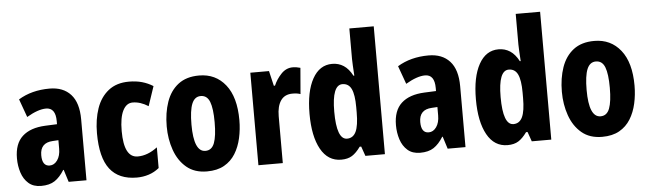

<svg xmlns="http://www.w3.org/2000/svg" viewBox="-48 -943 3839 1137"><g transform="rotate(-5 1871.5 -375.0)"><path d="M255 -560Q336 -560 381 -510.5Q426 -461 426 -362V0H320L297 -73H294Q268 -31 237 -10.5Q206 10 156 10Q110 10 81.5 -15Q53 -40 40 -80Q27 -120 27 -165Q27 -252 74.5 -295.5Q122 -339 211 -343L281 -346V-364Q281 -444 224 -444Q177 -444 109 -404L70 -512Q149 -560 255 -560ZM247 -249Q172 -245 172 -171Q172 -106 217 -106Q244 -106 262.5 -132Q281 -158 281 -201V-251Z M725 10Q618 10 565 -58.5Q512 -127 512 -272Q512 -354 534.5 -419Q557 -484 605 -522Q653 -560 727 -560Q770 -560 805 -550Q840 -540 870 -521L831 -405Q784 -435 738 -435Q701 -435 680 -393.5Q659 -352 659 -272Q659 -114 741 -114Q800 -114 858 -158V-35Q830 -12 796 -1Q762 10 725 10Z M1359 -276Q1359 -221 1347.5 -169.5Q1336 -118 1311 -77.5Q1286 -37 1244.5 -13.5Q1203 10 1142 10Q1068 10 1020.5 -30Q973 -70 950 -135.5Q927 -201 927 -276Q927 -357 949.5 -421.5Q972 -486 1020 -523Q1068 -560 1144 -560Q1242 -560 1300.5 -486.5Q1359 -413 1359 -276ZM1074 -274Q1074 -112 1143 -112Q1181 -112 1196.5 -153Q1212 -194 1212 -276Q1212 -358 1196.5 -398Q1181 -438 1143 -438Q1107 -438 1090.5 -398Q1074 -358 1074 -274Z M1701 -560Q1711 -560 1721.5 -558.5Q1732 -557 1746 -553L1733 -398Q1715 -405 1686 -405Q1639 -405 1616 -371.5Q1593 -338 1593 -279V0H1448V-550H1559L1580 -461H1587Q1602 -497 1631.5 -528.5Q1661 -560 1701 -560Z M1940 10Q1861 10 1818.5 -66.5Q1776 -143 1776 -276Q1776 -409 1818 -484.5Q1860 -560 1935 -560Q1973 -560 2003 -540.5Q2033 -521 2055 -479H2060Q2058 -514 2056.5 -538.5Q2055 -563 2055 -578V-760H2200V0H2084L2064 -57H2055Q2030 -22 2004.5 -6Q1979 10 1940 10ZM1985 -111Q2021 -111 2038 -146.5Q2055 -182 2055 -261V-292Q2055 -366 2038.5 -400.5Q2022 -435 1985 -435Q1923 -435 1923 -277Q1923 -111 1985 -111Z M2508 -560Q2589 -560 2634 -510.5Q2679 -461 2679 -362V0H2573L2550 -73H2547Q2521 -31 2490 -10.5Q2459 10 2409 10Q2363 10 2334.5 -15Q2306 -40 2293 -80Q2280 -120 2280 -165Q2280 -252 2327.5 -295.5Q2375 -339 2464 -343L2534 -346V-364Q2534 -444 2477 -444Q2430 -444 2362 -404L2323 -512Q2402 -560 2508 -560ZM2500 -249Q2425 -245 2425 -171Q2425 -106 2470 -106Q2497 -106 2515.5 -132Q2534 -158 2534 -201V-251Z M2929 10Q2850 10 2807.5 -66.5Q2765 -143 2765 -276Q2765 -409 2807 -484.5Q2849 -560 2924 -560Q2962 -560 2992 -540.5Q3022 -521 3044 -479H3049Q3047 -514 3045.5 -538.5Q3044 -563 3044 -578V-760H3189V0H3073L3053 -57H3044Q3019 -22 2993.5 -6Q2968 10 2929 10ZM2974 -111Q3010 -111 3027 -146.5Q3044 -182 3044 -261V-292Q3044 -366 3027.5 -400.5Q3011 -435 2974 -435Q2912 -435 2912 -277Q2912 -111 2974 -111Z M3708 -276Q3708 -221 3696.5 -169.5Q3685 -118 3660 -77.5Q3635 -37 3593.5 -13.5Q3552 10 3491 10Q3417 10 3369.5 -30Q3322 -70 3299 -135.5Q3276 -201 3276 -276Q3276 -357 3298.5 -421.5Q3321 -486 3369 -523Q3417 -560 3493 -560Q3591 -560 3649.5 -486.5Q3708 -413 3708 -276ZM3423 -274Q3423 -112 3492 -112Q3530 -112 3545.5 -153Q3561 -194 3561 -276Q3561 -358 3545.5 -398Q3530 -438 3492 -438Q3456 -438 3439.5 -398Q3423 -358 3423 -274Z"/></g></svg>

Font: Noto Sans Arabic ExtCond ExtBd
Style: Regular
Weight: 800
Width: 2
Designer: Monotype Design Team, Nadine Chahine, Nizar Qandah and Khaled Hosny
Foundry: Monotype Imaging Inc.
Version: Version 2.012; ttfautohint (v1.8.4.7-5d5b)